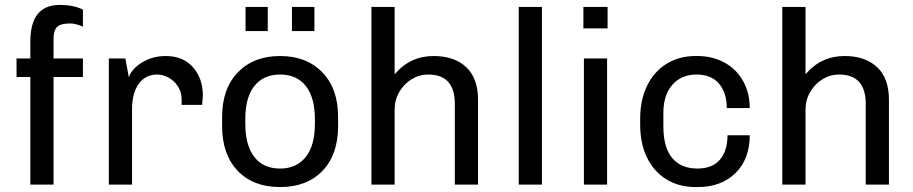

<svg xmlns="http://www.w3.org/2000/svg" viewBox="-20 -748 3700 778"><path d="M316 -709V-640Q286 -653 265 -653Q225 -653 211 -638.5Q197 -624 197 -590V-511H316V-436H197V0H103V-436H47V-511H103V-580Q103 -728 222 -728Q279 -728 316 -709Z M802 -361 799 -323H716V-345Q716 -375 701 -398Q686 -421 663 -433.5Q640 -446 617 -446Q569 -446 542 -408Q515 -370 515 -305V0H421V-511H488L502 -435Q508 -455 529 -475Q550 -495 581.5 -508Q613 -521 651 -521Q722 -521 762 -475.5Q802 -430 802 -361Z M1065 -622H975V-720H1065ZM1254 -622H1163V-720H1254ZM1350 -274V-237Q1350 -122 1287 -56Q1224 10 1115 10Q1006 10 943 -56Q880 -122 880 -237V-274Q880 -389 944 -455Q1008 -521 1115 -521Q1222 -521 1286 -455Q1350 -389 1350 -274ZM974 -265V-246Q974 -159 1010.5 -112Q1047 -65 1115 -65Q1181 -65 1218.5 -111.5Q1256 -158 1256 -246V-265Q1256 -352 1219.5 -399Q1183 -446 1115 -446Q1048 -446 1011 -400Q974 -354 974 -265Z M1579 -447Q1642 -521 1737 -521Q1821 -521 1869 -476Q1917 -431 1917 -344V0H1823V-327Q1823 -446 1715 -446Q1679 -446 1648 -427Q1617 -408 1598 -375.5Q1579 -343 1579 -304V0H1485V-720H1579Z M2176 0H2082V-720H2176Z M2442 -633H2344V-720H2442ZM2440 0H2346V-511H2440Z M3018 -310H2925Q2925 -372 2893.5 -409Q2862 -446 2803 -446Q2741 -446 2704.5 -404.5Q2668 -363 2668 -291V-237Q2668 -150 2704 -107.5Q2740 -65 2806 -65Q2867 -65 2897.5 -101.5Q2928 -138 2928 -200H3018Q3018 -104 2960.5 -47Q2903 10 2807 10H2799Q2731 10 2680 -21.5Q2629 -53 2601.5 -110Q2574 -167 2574 -243V-267Q2574 -343 2602 -400.5Q2630 -458 2681 -489.5Q2732 -521 2798 -521H2806Q2867 -521 2915.5 -494.5Q2964 -468 2991 -420Q3018 -372 3018 -310Z M3244 -447Q3307 -521 3402 -521Q3486 -521 3534 -476Q3582 -431 3582 -344V0H3488V-327Q3488 -446 3380 -446Q3344 -446 3313 -427Q3282 -408 3263 -375.5Q3244 -343 3244 -304V0H3150V-720H3244Z"/></svg>

Font: Chivo
Style: Regular
Weight: 400
Designer: Hector Gatti
Foundry: Omnibus-Type
Version: Version 1.003